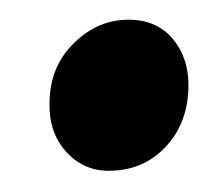

<svg xmlns="http://www.w3.org/2000/svg" viewBox="-20 -470 208 190"><path d="M29 -367.5Q29 -403.5 52.8 -427Q76.5 -450.5 107 -450.5Q135 -450.5 150.8 -431.8Q166.5 -413 166.5 -386Q166.5 -349 144.2 -325Q122 -301 87.5 -301Q62.5 -301 45.5 -319.8Q28.5 -338.5 29 -367.5Z"/></svg>

Font: Merriweather Light 18pt SemiBold
Style: Italic
Weight: 600
Italic angle: -7.8°
Version: Version 2.101